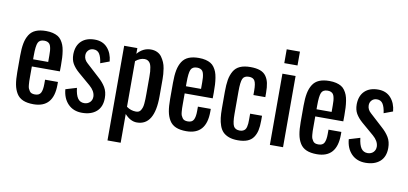

<svg xmlns="http://www.w3.org/2000/svg" viewBox="-84 -1061 3262 1535"><g transform="rotate(10 1547.5 -293.0)"><path d="M43.5 -222.7V-355Q43.5 -415 51.5 -456.3Q59.6 -497.6 78.6 -527.6Q97.7 -557.6 131.1 -571.8Q164.6 -585.9 213.9 -585.9Q244.6 -585.9 268.6 -580.1Q292.5 -574.2 309.8 -564Q327.1 -553.7 339.4 -536.4Q351.6 -519 359.1 -499.8Q366.7 -480.5 371.1 -452.9Q375.5 -425.3 377 -397.9Q378.4 -370.6 378.4 -334L377.9 -287.1H150.4V-210Q150.4 -208 150.4 -203.6Q150.4 -179.2 150.6 -167.5Q150.9 -155.8 152.6 -137Q154.3 -118.2 158.2 -108.9Q162.1 -99.6 168.9 -89.4Q175.8 -79.1 186.8 -75Q197.8 -70.8 213.4 -70.8Q248 -70.8 260.5 -94.5Q272.9 -118.2 272.9 -166V-201.2H377.4V-178.7Q377.4 8.3 214.4 8.3Q163.6 8.3 129.9 -6.1Q96.2 -20.5 77.4 -51Q58.6 -81.5 51 -122.3Q43.5 -163.1 43.5 -222.7ZM150.4 -345.2H272.9V-397.5Q272.9 -420.4 271.7 -436Q270.5 -451.7 266.8 -466.3Q263.2 -481 256.8 -489.3Q250.5 -497.6 239.5 -502.4Q228.5 -507.3 212.9 -507.3Q174.8 -507.3 162.6 -480Q150.4 -452.6 150.4 -376.5Z M445.8 -154.3 535.2 -181.2Q541.5 -125 560.1 -97.9Q578.6 -70.8 613.3 -70.8Q642.1 -71.3 660.2 -89.8Q676.8 -107.4 676.8 -132.8Q676.8 -134.8 676.8 -137.2Q674.3 -180.2 629.9 -218.3L531.2 -302.7Q496.1 -333 477.5 -365.2Q460 -396 460 -439.5Q460 -441.9 460 -443.8Q461.9 -511.7 501.5 -548.8Q541 -585.9 609.4 -585.9Q674.8 -585.9 712.6 -543.2Q750.5 -500.5 756.3 -434.1L684.1 -407.2Q677.7 -456.1 661.6 -481.7Q645.5 -507.3 613.3 -507.3Q587.4 -507.3 571.3 -490.2Q555.7 -473.6 555.7 -449.7Q555.7 -415 584.5 -389.6L687 -295.9Q725.6 -262.2 747.3 -226.1Q769 -189.9 769 -139.6Q769 -67.4 725.8 -29.5Q682.6 8.3 608.9 8.3Q538.6 8.3 495.4 -35.9Q452.1 -80.1 445.8 -154.3Z M848.6 190.4V-578.1H955.6V-531.7Q1001.5 -585.9 1065.4 -585.9Q1094.2 -585.9 1116.9 -575Q1139.6 -564 1153.3 -544.7Q1167 -525.4 1176.5 -503.7Q1186 -481.9 1190.2 -455.3Q1194.3 -428.7 1195.8 -409.2Q1197.3 -389.6 1197.3 -368.7V-229Q1197.3 8.3 1053.7 8.3Q1002 8.3 955.6 -43V190.4ZM955.6 -101.6Q990.7 -76.2 1032.2 -76.2Q1045.9 -76.2 1055.7 -81.1Q1065.4 -85.9 1071.8 -97.2Q1078.1 -108.4 1082 -120.1Q1085.9 -131.8 1087.6 -151.6Q1089.4 -171.4 1089.8 -187.5Q1090.3 -203.6 1090.3 -228.5V-368.7Q1090.3 -393.1 1089.1 -410.6Q1087.9 -428.2 1084.2 -446.5Q1080.6 -464.8 1074 -476.3Q1067.4 -487.8 1055.9 -494.9Q1044.4 -502 1028.3 -502Q991.7 -502 955.6 -472.2Z M1284.2 -222.7V-355Q1284.2 -415 1292.2 -456.3Q1300.3 -497.6 1319.3 -527.6Q1338.4 -557.6 1371.8 -571.8Q1405.3 -585.9 1454.6 -585.9Q1485.4 -585.9 1509.3 -580.1Q1533.2 -574.2 1550.5 -564Q1567.9 -553.7 1580.1 -536.4Q1592.3 -519 1599.9 -499.8Q1607.4 -480.5 1611.8 -452.9Q1616.2 -425.3 1617.7 -397.9Q1619.1 -370.6 1619.1 -334L1618.7 -287.1H1391.1V-210Q1391.1 -208 1391.1 -203.6Q1391.1 -179.2 1391.4 -167.5Q1391.6 -155.8 1393.3 -137Q1395 -118.2 1398.9 -108.9Q1402.8 -99.6 1409.7 -89.4Q1416.5 -79.1 1427.5 -75Q1438.5 -70.8 1454.1 -70.8Q1488.8 -70.8 1501.2 -94.5Q1513.7 -118.2 1513.7 -166V-201.2H1618.2V-178.7Q1618.2 8.3 1455.1 8.3Q1404.3 8.3 1370.6 -6.1Q1336.9 -20.5 1318.1 -51Q1299.3 -81.5 1291.7 -122.3Q1284.2 -163.1 1284.2 -222.7ZM1391.1 -345.2H1513.7V-397.5Q1513.7 -420.4 1512.5 -436Q1511.2 -451.7 1507.6 -466.3Q1503.9 -481 1497.6 -489.3Q1491.2 -497.6 1480.2 -502.4Q1469.2 -507.3 1453.6 -507.3Q1415.5 -507.3 1403.3 -480Q1391.1 -452.6 1391.1 -376.5Z M1705.1 -221.7V-355.5Q1705.1 -413.6 1711.9 -453.1Q1718.8 -492.7 1736.8 -524.2Q1754.9 -555.7 1788.6 -570.8Q1822.3 -585.9 1873.5 -585.9Q1919.9 -585.9 1951.2 -574.7Q1982.4 -563.5 1999.8 -539.6Q2017.1 -515.6 2024.2 -483.4Q2031.2 -451.2 2031.2 -404.3V-369.6H1934.6V-404.8Q1934.6 -461.9 1921.9 -484.6Q1909.2 -507.3 1875 -507.3Q1835.9 -507.3 1824 -480.2Q1812 -453.1 1812 -377.4V-195.3Q1812 -122.1 1825.4 -96.4Q1838.9 -70.8 1875.5 -70.8Q1891.1 -70.8 1902.1 -75.9Q1913.1 -81.1 1919.4 -89.1Q1925.8 -97.2 1929.2 -110.8Q1932.6 -124.5 1933.6 -137.9Q1934.6 -151.4 1934.6 -171.4V-218.3H2031.2V-178.2Q2031.2 -131.8 2023.9 -99.1Q2016.6 -66.4 1999 -41.3Q1981.4 -16.1 1950.4 -3.9Q1919.4 8.3 1873.5 8.3Q1831.5 8.3 1801.5 -2.7Q1771.5 -13.7 1752.9 -32.5Q1734.4 -51.3 1723.6 -81.3Q1712.9 -111.3 1709 -144Q1705.1 -176.8 1705.1 -221.7Z M2133.3 0V-578.1H2240.2V0ZM2133.3 -663.6V-775.9H2240.7V-663.6Z M2344.2 -222.7V-355Q2344.2 -415 2352.3 -456.3Q2360.4 -497.6 2379.4 -527.6Q2398.4 -557.6 2431.9 -571.8Q2465.3 -585.9 2514.6 -585.9Q2545.4 -585.9 2569.3 -580.1Q2593.3 -574.2 2610.6 -564Q2627.9 -553.7 2640.1 -536.4Q2652.3 -519 2659.9 -499.8Q2667.5 -480.5 2671.9 -452.9Q2676.3 -425.3 2677.7 -397.9Q2679.2 -370.6 2679.2 -334L2678.7 -287.1H2451.2V-210Q2451.2 -208 2451.2 -203.6Q2451.2 -179.2 2451.4 -167.5Q2451.7 -155.8 2453.4 -137Q2455.1 -118.2 2459 -108.9Q2462.9 -99.6 2469.7 -89.4Q2476.6 -79.1 2487.5 -75Q2498.5 -70.8 2514.2 -70.8Q2548.8 -70.8 2561.3 -94.5Q2573.7 -118.2 2573.7 -166V-201.2H2678.2V-178.7Q2678.2 8.3 2515.1 8.3Q2464.4 8.3 2430.7 -6.1Q2397 -20.5 2378.2 -51Q2359.4 -81.5 2351.8 -122.3Q2344.2 -163.1 2344.2 -222.7ZM2451.2 -345.2H2573.7V-397.5Q2573.7 -420.4 2572.5 -436Q2571.3 -451.7 2567.6 -466.3Q2564 -481 2557.6 -489.3Q2551.3 -497.6 2540.3 -502.4Q2529.3 -507.3 2513.7 -507.3Q2475.6 -507.3 2463.4 -480Q2451.2 -452.6 2451.2 -376.5Z M2746.6 -154.3 2835.9 -181.2Q2842.3 -125 2860.8 -97.9Q2879.4 -70.8 2914.1 -70.8Q2942.9 -71.3 2960.9 -89.8Q2977.5 -107.4 2977.5 -132.8Q2977.5 -134.8 2977.5 -137.2Q2975.1 -180.2 2930.7 -218.3L2832 -302.7Q2796.9 -333 2778.3 -365.2Q2760.7 -396 2760.7 -439.5Q2760.7 -441.9 2760.7 -443.8Q2762.7 -511.7 2802.2 -548.8Q2841.8 -585.9 2910.2 -585.9Q2975.6 -585.9 3013.4 -543.2Q3051.3 -500.5 3057.1 -434.1L2984.9 -407.2Q2978.5 -456.1 2962.4 -481.7Q2946.3 -507.3 2914.1 -507.3Q2888.2 -507.3 2872.1 -490.2Q2856.4 -473.6 2856.4 -449.7Q2856.4 -415 2885.3 -389.6L2987.8 -295.9Q3026.4 -262.2 3048.1 -226.1Q3069.8 -189.9 3069.8 -139.6Q3069.8 -67.4 3026.6 -29.5Q2983.4 8.3 2909.7 8.3Q2839.4 8.3 2796.1 -35.9Q2752.9 -80.1 2746.6 -154.3Z"/></g></svg>

Font: Oswald Regular
Style: Regular
Weight: 400
Designer: Vernon Adams
Foundry: Vernon Adams
Version: 3.0; ttfautohint (v0.95) -l 8 -r 50 -G 200 -x 0 -w "G" -W -c